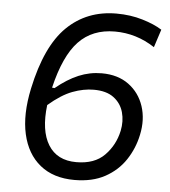

<svg xmlns="http://www.w3.org/2000/svg" viewBox="-51 -745 710 804"><g transform="rotate(5 303.5 -343.0)"><path d="M291 11Q202.5 11 146.5 -34.5Q90.5 -80 72 -162Q53.5 -244 77 -354.5Q115.5 -536 199 -617.2Q282.5 -698.5 406.5 -698.5Q465.5 -698.5 516.2 -683.2Q567 -668 599 -647.5L574.5 -572Q497 -623 406.5 -623Q312 -623 254.2 -562.2Q196.5 -501.5 164.5 -366L175 -365Q223.5 -405 270 -424.5Q316.5 -444 367 -444Q435 -444 480.5 -410.5Q526 -377 544.2 -321.8Q562.5 -266.5 548.5 -201Q536.5 -143.5 504.5 -95.2Q472.5 -47 419.5 -18Q366.5 11 291 11ZM339.5 -372.5Q296.5 -372.5 250.5 -355.2Q204.5 -338 150.5 -291.5Q137.5 -183.5 174.5 -123.8Q211.5 -64 292.5 -64Q369 -64 411.2 -107Q453.5 -150 466.5 -211Q475 -252 464.8 -289Q454.5 -326 423.8 -349.2Q393 -372.5 339.5 -372.5Z"/></g></svg>

Font: Commissioner
Style: Italic
Weight: 400
Italic angle: -12°
Designer: Kostas Bartsokas
Foundry: Kostas Bartsokas
Version: Version 1.000; ttfautohint (v1.8.3)